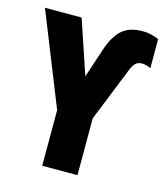

<svg xmlns="http://www.w3.org/2000/svg" viewBox="-109 -810 775 894"><g transform="rotate(15 278.5 -363.0)"><path d="M178.2 0V-268.1L0 -713.9H176.8L264.2 -454.1L311 -595.2Q333.5 -662.1 368.9 -694.1Q404.3 -726.1 467.8 -726.1Q492.2 -726.1 513.4 -720.5Q534.7 -714.8 546.9 -709V-568.8Q539.6 -572.8 528.1 -576.4Q516.6 -580.1 502.9 -580.1Q484.9 -580.1 473.4 -568.8Q461.9 -557.6 453.1 -535.2L348.1 -273.9V0Z"/></g></svg>

Font: Open Sans Condensed ExtraBold
Style: Regular
Weight: 800
Width: 3
Designer: Monotype Design Team
Foundry: Monotype Imaging Inc.
Version: Version 3.000; ttfautohint (v1.8.4)